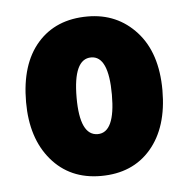

<svg xmlns="http://www.w3.org/2000/svg" viewBox="-37 -759 431 439"><g transform="rotate(-5 178.5 -539.0)"><path d="M335 -539Q335 -454 293 -405Q251 -356 178 -356Q107 -356 64.5 -406Q22 -456 22 -539Q22 -626 64 -674Q106 -722 179 -722Q247 -722 291 -673.5Q335 -625 335 -539ZM138 -539Q138 -452 179 -452Q219 -452 219 -539Q219 -628 179 -628Q138 -628 138 -539Z"/></g></svg>

Font: Noto Sans Thai Cond Blk
Style: Regular
Weight: 900
Width: 3
Designer: Monotype Design Team
Foundry: Monotype Imaging Inc.
Version: Version 2.002; ttfautohint (v1.8.4.7-5d5b)